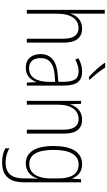

<svg xmlns="http://www.w3.org/2000/svg" viewBox="393 -1198 1045 1872"><g transform="rotate(90 916.0 -261.5)"><path d="M113 -503V-760H76V0H113V-295C113 -439 172 -504 253 -504C317 -504 357 -462 357 -354V0H395V-360C395 -481 346 -539 257 -539C176 -539 132 -485 113 -430H110C112 -454 113 -473 113 -503Z M638 -764H594V-757C625 -709 686 -645 729 -606H754V-616C715 -659 669 -714 638 -764ZM677 -539C632 -539 586 -526 547 -503L561 -472C603 -496 641 -505 675 -505C746 -505 777 -466 777 -353V-307L704 -301C578 -291 507 -238 507 -133C507 -54 549 10 639 10C721 10 758 -38 778 -92H780L785 0H814V-357C814 -486 772 -539 677 -539ZM707 -271 778 -276V-218C777 -101 737 -22 645 -22C582 -22 546 -62 546 -133C546 -219 600 -262 707 -271Z M1145 -539C1062 -539 1017 -484 998 -425H996L992 -529H963V0H1000V-302C1000 -439 1058 -505 1141 -505C1206 -505 1244 -461 1244 -356V0H1282V-365C1282 -485 1233 -539 1145 -539Z M1581 -539C1461 -539 1403 -435 1403 -261C1403 -79 1466 10 1573 10C1649 10 1699 -36 1719 -105H1722C1720 -67 1719 -41 1719 -10V30C1719 149 1669 207 1562 207C1509 207 1466 193 1425 170V209C1463 229 1507 241 1562 241C1699 241 1757 165 1757 27V-529H1727L1722 -445H1718C1697 -497 1657 -539 1581 -539ZM1584 -505C1683 -505 1719 -422 1719 -308V-232C1719 -127 1684 -24 1578 -24C1488 -24 1441 -101 1441 -261C1441 -410 1483 -505 1584 -505Z"/></g></svg>

Font: Noto Sans Gujarati Condensed ExtraLight
Style: Regular
Weight: 200
Width: 3
Designer: Jelle Bosma - Monotype Design Team, Universal Thirst
Foundry: Monotype Imaging Inc.
Version: Version 2.106